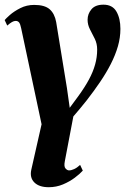

<svg xmlns="http://www.w3.org/2000/svg" viewBox="-27 -549 550 822"><path d="M308 -137Q336 -175.5 353.8 -208.5Q371.5 -241.5 380.2 -272.8Q389 -304 389 -337Q389 -362 378.8 -382.8Q368.5 -403.5 358.2 -423.2Q348 -443 348 -464.5Q348 -489.5 364.5 -509.2Q381 -529 416 -529Q454.5 -529 471.5 -499.5Q488.5 -470 488.5 -425.5Q488.5 -388 477.8 -350.8Q467 -313.5 447.5 -275.2Q428 -237 401.5 -198Q375 -159 343.5 -118.5Q329.5 -101.5 314.8 -83.2Q300 -65 287 -50.5L250.5 141.5Q246 164 253.5 172.2Q261 180.5 268.5 180.5Q278 180.5 290.2 175Q302.5 169.5 316 157L327.5 181.5Q315 195.5 293 212Q271 228.5 242.5 240.5Q214 252.5 181.5 252.5Q140.5 252.5 120 232Q99.5 211.5 107 177.5L151 -17L63.5 -428.5Q60 -446 54.8 -452.8Q49.5 -459.5 40 -459.5Q33 -459.5 24.5 -454.8Q16 -450 4 -439.5L-7 -463Q-2.5 -469 15.2 -484.8Q33 -500.5 60 -514.2Q87 -528 119.5 -528Q164.5 -528 185.8 -509.2Q207 -490.5 213.5 -454.5L259.5 -172.5L271.5 -87.5Z"/></svg>

Font: Merriweather 120pt ExtraBold
Style: Italic
Weight: 800
Italic angle: -7.8°
Version: Version 2.101